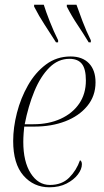

<svg xmlns="http://www.w3.org/2000/svg" viewBox="-20 -786 440 816"><path d="M190 10Q123 10 79.5 -40Q36 -90 36 -187Q36 -244 52 -306.5Q68 -369 99 -423.5Q130 -478 175.5 -512Q221 -546 280 -546Q330 -546 358 -517Q386 -488 386 -436Q386 -378 351 -335.5Q316 -293 257.5 -270.5Q199 -248 126 -248H83Q82 -241 80.5 -220.5Q79 -200 79 -183Q79 -99 110.5 -49.5Q142 0 192 0Q243 0 274 -31Q305 -62 320 -105Q328 -101 328 -88Q328 -67 311 -44.5Q294 -22 263 -6Q232 10 190 10ZM122 -258Q187 -258 237.5 -281Q288 -304 316.5 -345.5Q345 -387 345 -444Q345 -493 328 -514.5Q311 -536 275 -536Q227 -536 189.5 -498.5Q152 -461 126 -398Q100 -335 85 -258ZM218 -606Q192 -647 169 -682Q146 -717 125 -758V-766H166Q175 -737 191.5 -695Q208 -653 227 -615V-606ZM357 -606Q332 -647 308.5 -682Q285 -717 264 -758V-766H305Q315 -737 331 -695Q347 -653 366 -615V-606Z"/></svg>

Font: Noto Serif Display SemiCondensed ExtraLight
Style: Italic
Weight: 200
Width: 4
Italic angle: -12°
Designer: Monotype Design Team
Foundry: Monotype Imaging Inc.
Version: Version 2.009